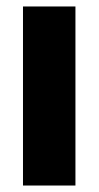

<svg xmlns="http://www.w3.org/2000/svg" viewBox="-20 -573 305 593"><path d="M213 0V-553H51V0Z"/></svg>

Font: Noto Sans Arabic ExtCond Blk
Style: Regular
Weight: 900
Width: 2
Designer: Monotype Design Team, Nadine Chahine, Nizar Qandah and Khaled Hosny
Foundry: Monotype Imaging Inc.
Version: Version 2.012